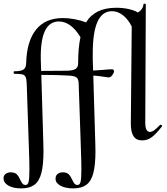

<svg xmlns="http://www.w3.org/2000/svg" viewBox="-73 -769 926 1064"><path d="M817 -78Q821 -78 823.5 -75Q826 -72 825 -69Q793 -28 769 -9.5Q745 9 715 9Q682 9 667 -14Q652 -37 652 -83L657 -622Q638 -661 609 -684Q580 -707 548 -707Q494 -707 467.5 -649Q441 -591 441 -472V-439L443 -378L502 -382Q512 -383 524 -384Q536 -385 548 -385Q554 -385 556.5 -381.5Q559 -378 559 -374Q558 -364 548.5 -351.5Q539 -339 528 -340L506 -343Q471 -349 444 -350L455 21Q456 38 456 68Q456 146 444 191Q432 236 405 255.5Q378 275 333 275Q289 275 262 260Q235 245 235 223Q234 206 245 196Q256 186 274 186Q297 186 308 197Q319 208 327 227Q334 242 340 249Q346 256 357 256Q369 256 373.5 238.5Q378 221 378 171Q378 128 375 47L363 -306Q362 -331 351.5 -339.5Q341 -348 311 -350Q249 -354 156 -354L167 21Q168 38 168 68Q168 146 156 191Q144 236 117 255.5Q90 275 45 275Q1 275 -25.5 260Q-52 245 -53 223Q-55 206 -43.5 196Q-32 186 -14 186Q9 186 20 197Q31 208 39 227Q46 242 52 249Q58 256 69 256Q81 256 85.5 238.5Q90 221 90 171Q90 128 87 47L75 -306Q74 -332 68.5 -343Q63 -354 50 -357Q37 -360 7 -360Q3 -360 2.5 -367Q2 -374 6 -374Q43 -374 57 -383.5Q71 -393 72 -418Q75 -540 126.5 -604.5Q178 -669 276 -669Q307 -669 341 -662.5Q375 -656 404 -645Q453 -726 571 -726Q608 -726 639.5 -719Q671 -712 691 -700Q704 -707 712.5 -719Q721 -731 722 -745Q722 -747 724 -748Q726 -749 728 -749Q730 -749 732.5 -747.5Q735 -746 735 -744L732 -89Q732 -38 758 -38Q769 -38 782 -47.5Q795 -57 813 -76ZM155 -376Q268 -376 298 -377Q333 -378 346.5 -387.5Q360 -397 360 -418Q360 -505 373 -563Q320 -650 253 -650Q201 -650 176 -597.5Q151 -545 153 -439Z"/></svg>

Font: Cormorant Upright SemiBold
Style: Regular
Weight: 600
Designer: Christian Thalmann (Catharsis Fonts)
Foundry: Catharsis Fonts
Version: Version 3.302